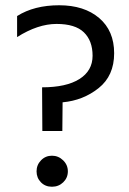

<svg xmlns="http://www.w3.org/2000/svg" viewBox="-20 -702 492 730"><path d="M177.5 -110Q202 -110 220 -92.5Q238 -75 238 -50.5Q238 -26 220.5 -9Q203 8 177.5 8Q152 8 135.5 -9Q119 -26 119 -50.5Q119 -75 136 -92.5Q153 -110 177.5 -110ZM45 -561V-641Q110 -682 205 -682Q300 -682 357 -633.5Q414 -585 414 -499.5Q414 -414 355 -367Q296 -320 218 -313L217 -204H141L140 -370Q232 -370 282 -401.5Q332 -433 332 -490Q332 -547 299 -579Q266 -611 195 -611Q124 -611 45 -561Z"/></svg>

Font: Hind Colombo
Style: Regular
Weight: 400
Designer: Jyotish Sonowal, Aditi Pimprikar
Foundry: Indian Type Foundry
Version: Version 1.000;PS 1.0;hotconv 1.0.86;makeotf.lib2.5.63406; tt